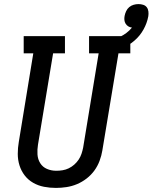

<svg xmlns="http://www.w3.org/2000/svg" viewBox="-20 -912 747 940"><path d="M254 8Q224 8 195.5 2.5Q167 -3 142.5 -17Q118 -31 101 -53Q84 -75 75.5 -102Q67 -129 67 -158.5Q67 -188 72 -217L143 -651H96V-735H298V-651H240L166 -204Q162 -180 163.5 -156Q165 -132 177 -113Q189 -94 210 -85Q231 -76 255 -76Q255 -76 255.5 -76Q256 -76 256 -76Q271 -76 286.5 -78.5Q302 -81 316.5 -88Q331 -95 343.5 -106Q356 -117 365 -130.5Q374 -144 379 -159Q384 -174 387 -189L463 -651H416V-735H618V-651H560L481 -175Q477 -150 467.5 -124.5Q458 -99 442 -77Q426 -55 404 -38Q382 -21 357 -10.5Q332 0 305.5 4Q279 8 254 8ZM511 -651 495 -708Q513 -712 531 -717.5Q549 -723 566 -731Q583 -739 598.5 -750.5Q614 -762 626 -777Q616 -778 608 -783Q600 -788 595 -796Q590 -804 589 -814Q588 -824 590 -834Q592 -845 597.5 -857Q603 -869 612.5 -877Q622 -885 634 -888.5Q646 -892 658 -892Q670 -892 681 -888.5Q692 -885 698.5 -876.5Q705 -868 706.5 -856Q708 -844 706 -832Q700 -799 682.5 -767.5Q665 -736 637.5 -712.5Q610 -689 577.5 -674.5Q545 -660 511 -651Z"/></svg>

Font: Iosevka Slab MdExObl
Style: Regular
Weight: 500
Width: 7
Italic angle: -9°
Monospace: yes
Designer: Belleve Invis
Foundry: Belleve Invis
Version: Version 11.1.1; ttfautohint (v1.8.3)